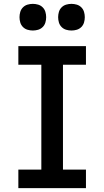

<svg xmlns="http://www.w3.org/2000/svg" viewBox="-20 -974 540 994"><path d="M75 0V-96H194V-639H75V-735H425V-639H306V-96H425V0ZM350 -816Q336 -816 322.5 -820Q309 -824 299 -834Q289 -844 285 -857.5Q281 -871 281 -885Q281 -899 285 -912.5Q289 -926 299 -936Q309 -946 322.5 -950Q336 -954 350 -954Q364 -954 377.5 -950Q391 -946 401 -936Q411 -926 415 -912.5Q419 -899 419 -885Q419 -871 415 -857.5Q411 -844 401 -834Q391 -824 377.5 -820Q364 -816 350 -816ZM150 -816Q136 -816 122.5 -820Q109 -824 99 -834Q89 -844 85 -857.5Q81 -871 81 -885Q81 -899 85 -912.5Q89 -926 99 -936Q109 -946 122.5 -950Q136 -954 150 -954Q164 -954 177.5 -950Q191 -946 201 -936Q211 -926 215 -912.5Q219 -899 219 -885Q219 -871 215 -857.5Q211 -844 201 -834Q191 -824 177.5 -820Q164 -816 150 -816Z"/></svg>

Font: Iosevka Curly
Style: Bold
Weight: 700
Monospace: yes
Designer: Belleve Invis
Foundry: Belleve Invis
Version: Version 22.1.2; ttfautohint (v1.8.4)